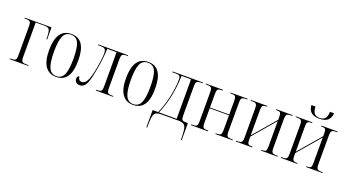

<svg xmlns="http://www.w3.org/2000/svg" viewBox="-63 -1424 4207 2329"><g transform="rotate(20 2040.5 -259.5)"><path d="M21 0V-10H37Q65 -10 79.5 -14.5Q94 -19 99.5 -34.5Q105 -50 105 -82V-453Q105 -486 99.5 -501.5Q94 -517 79 -521.5Q64 -526 37 -526H21V-536H366L367 -381H357L356 -427Q354 -469 347 -490.5Q340 -512 322.5 -519Q305 -526 273 -526H166V-82Q166 -49 171.5 -34Q177 -19 192 -14.5Q207 -10 235 -10H260V0Z M621 10Q532 10 482.5 -58Q433 -126 433 -268Q433 -544 623 -544Q809 -544 809 -268Q809 -124 761 -57Q713 10 621 10ZM622 0Q691 0 719 -64.5Q747 -129 747 -268Q747 -410 718.5 -472Q690 -534 621 -534Q552 -534 523.5 -472Q495 -410 495 -268Q495 -127 525 -63.5Q555 0 622 0Z M925 7Q894 7 877 -10.5Q860 -28 860 -54Q860 -71 867.5 -82Q875 -93 888 -93Q890 -68 901 -53.5Q912 -39 936 -39Q957 -39 976 -54Q995 -69 1011.5 -107.5Q1028 -146 1043 -218Q1048 -239 1053.5 -271Q1059 -303 1064 -338.5Q1069 -374 1072 -405Q1075 -436 1075 -454Q1075 -503 1057 -514.5Q1039 -526 1003 -526H971V-536H1355V-526H1343Q1315 -526 1299.5 -521.5Q1284 -517 1278 -502Q1272 -487 1272 -456V-82Q1272 -50 1277.5 -34.5Q1283 -19 1298 -14.5Q1313 -10 1341 -10H1355V0H1133V-10H1142Q1170 -10 1185 -14.5Q1200 -19 1205.5 -34.5Q1211 -50 1211 -82V-523H1091Q1089 -465 1081.5 -398Q1074 -331 1063 -267.5Q1052 -204 1041 -154Q1020 -63 994 -28Q968 7 925 7Z M1614 10Q1525 10 1475.5 -58Q1426 -126 1426 -268Q1426 -544 1616 -544Q1802 -544 1802 -268Q1802 -124 1754 -57Q1706 10 1614 10ZM1615 0Q1684 0 1712 -64.5Q1740 -129 1740 -268Q1740 -410 1711.5 -472Q1683 -534 1614 -534Q1545 -534 1516.5 -472Q1488 -410 1488 -268Q1488 -127 1518 -63.5Q1548 0 1615 0Z M1862 210V-13H1933Q1957 -66 1975.5 -125Q1994 -184 2007 -242Q2020 -303 2027.5 -361.5Q2035 -420 2035 -466Q2035 -504 2023 -515Q2011 -526 1975 -526H1929V-536H2322V-526H2297Q2258 -526 2245.5 -513Q2233 -500 2233 -452V-82Q2233 -37 2243 -24Q2253 -11 2291 -11H2318V210H2308L2306 136Q2304 81 2294.5 52Q2285 23 2262 11.5Q2239 0 2197 0H1984Q1942 0 1918.5 10.5Q1895 21 1885 49Q1875 77 1874 130L1872 210ZM1944 -13H2172V-523H2050Q2046 -375 2019 -249.5Q1992 -124 1944 -13Z M2360 0V-10H2376Q2404 -10 2418.5 -14.5Q2433 -19 2438.5 -34Q2444 -49 2444 -82V-453Q2444 -486 2438.5 -501.5Q2433 -517 2418.5 -521.5Q2404 -526 2377 -526H2360V-536H2581V-526H2570Q2544 -526 2530 -521.5Q2516 -517 2510.5 -501.5Q2505 -486 2505 -454V-280H2754V-453Q2754 -486 2748.5 -501.5Q2743 -517 2729 -521.5Q2715 -526 2688 -526H2677V-536H2898V-526H2882Q2855 -526 2840.5 -521.5Q2826 -517 2820.5 -501.5Q2815 -486 2815 -454V-82Q2815 -50 2820.5 -34.5Q2826 -19 2841 -14.5Q2856 -10 2884 -10H2898V0H2677V-10H2687Q2715 -10 2729 -14.5Q2743 -19 2748.5 -34.5Q2754 -50 2754 -82V-270H2505V-82Q2505 -49 2510.5 -34Q2516 -19 2530.5 -14.5Q2545 -10 2573 -10H2581V0Z M2940 0V-10H2956Q2983 -10 2998 -14.5Q3013 -19 3018.5 -34.5Q3024 -50 3024 -83V-453Q3024 -486 3018.5 -501.5Q3013 -517 2998.5 -521.5Q2984 -526 2957 -526H2940V-536H3153V-526H3142Q3119 -526 3107 -521.5Q3095 -517 3090 -502.5Q3085 -488 3085 -456V-132L3334 -423V-457Q3334 -503 3323 -514.5Q3312 -526 3280 -526H3268V-536H3479V-526H3465Q3437 -526 3422 -521.5Q3407 -517 3401 -501.5Q3395 -486 3395 -453V-83Q3395 -50 3401 -34.5Q3407 -19 3422 -14.5Q3437 -10 3465 -10H3479V0H3266V-10H3280Q3312 -10 3323 -21.5Q3334 -33 3334 -81V-406L3085 -115V-80Q3085 -48 3090 -33.5Q3095 -19 3107.5 -14.5Q3120 -10 3142 -10H3152V0Z M3797 -606Q3723 -606 3689 -637.5Q3655 -669 3651 -729H3704Q3706 -665 3729 -640.5Q3752 -616 3797 -616Q3842 -616 3865.5 -641Q3889 -666 3891 -729H3944Q3940 -670 3905 -638Q3870 -606 3797 -606ZM3521 0V-10H3537Q3564 -10 3579 -14.5Q3594 -19 3599.5 -34.5Q3605 -50 3605 -83V-453Q3605 -486 3599.5 -501.5Q3594 -517 3579.5 -521.5Q3565 -526 3538 -526H3521V-536H3734V-526H3723Q3700 -526 3688 -521.5Q3676 -517 3671 -502.5Q3666 -488 3666 -456V-132L3915 -423V-457Q3915 -503 3904 -514.5Q3893 -526 3861 -526H3849V-536H4060V-526H4046Q4018 -526 4003 -521.5Q3988 -517 3982 -501.5Q3976 -486 3976 -453V-83Q3976 -50 3982 -34.5Q3988 -19 4003 -14.5Q4018 -10 4046 -10H4060V0H3847V-10H3861Q3893 -10 3904 -21.5Q3915 -33 3915 -81V-406L3666 -115V-80Q3666 -48 3671 -33.5Q3676 -19 3688.5 -14.5Q3701 -10 3723 -10H3733V0Z"/></g></svg>

Font: Noto Serif Display Condensed Light
Style: Regular
Weight: 300
Width: 3
Designer: Monotype Design Team
Foundry: Monotype Imaging Inc.
Version: Version 2.009